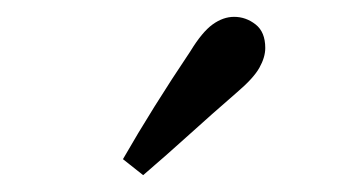

<svg xmlns="http://www.w3.org/2000/svg" viewBox="-20 -719 408 228"><path d="M126 -530Q161 -591 206 -658Q220 -681 232.5 -690Q245 -699 258 -699Q272 -699 283.5 -690Q295 -681 295 -662Q295 -651 288 -638.5Q281 -626 261 -609Q231 -583 204.5 -559Q178 -535 150 -511Z"/></svg>

Font: Lisu Bosa
Style: Regular
Weight: 400
Designer: David Morse, Annie Olsen, Victor Gaultney, Frank Grießhammer (Latin)
Foundry: SIL International
Version: Version 2.000